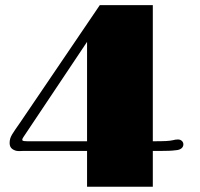

<svg xmlns="http://www.w3.org/2000/svg" viewBox="-20 -710 761 730"><path d="M50.3 -135.7Q38.1 -135.7 27.3 -143.1Q16.6 -150.4 16.6 -166Q16.6 -175.3 18.8 -182.9Q21 -190.4 25.9 -198.7Q30.8 -207 38.3 -217.8Q45.9 -228.5 56.6 -244.1L359.4 -690.4H561V-172.9Q594.2 -172.9 611.6 -173.8Q628.9 -174.8 638.7 -177.2Q642.6 -178.2 646.7 -179Q650.9 -179.7 656.7 -179.7Q665.5 -179.7 671.4 -174.3Q677.2 -168.9 677.2 -161.1Q677.2 -151.9 669.7 -145.8Q662.1 -139.6 647.5 -138.7Q636.2 -137.2 623 -136.7Q609.9 -136.2 595.2 -136.2H561V0H311V-136.2H96.2Q84.5 -136.2 77.1 -136.2Q69.8 -136.2 64.9 -136Q60.1 -135.7 56.6 -135.7Q53.2 -135.7 50.3 -135.7ZM311 -172.9V-550.8L68.8 -188.5Q62.5 -178.7 65.7 -175.8Q68.8 -172.9 84.5 -172.9Z"/></svg>

Font: Limelight
Style: Regular
Weight: 400
Designer: Nicole Fally with help from Eben Sorkin
Foundry: Nicole Fally with help from Eben Sorkin
Version: Version 1.002